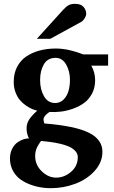

<svg xmlns="http://www.w3.org/2000/svg" viewBox="-20 -754 595 1005"><path d="M545.9 -410.2H458Q478 -375 478 -334Q478 -295.4 462.2 -264.9Q446.3 -234.4 421.1 -215.8Q396 -197.3 363.5 -185.5Q331.1 -173.8 299.8 -169.9Q268.6 -166 238.8 -168Q229 -161.1 222.9 -155.5Q216.8 -149.9 211.9 -142.3Q207 -134.8 207.8 -127Q208.5 -119.1 211.9 -107.9Q374 -94.7 445.1 -59.3Q516.1 -23.9 516.1 40Q516.1 95.7 475.6 140.4Q435.1 185.1 373.8 208Q312.5 231 246.1 231Q205.6 231 168.2 221.4Q130.9 211.9 100.1 193.8Q69.3 175.8 50.8 145.3Q32.2 114.7 32.2 76.2Q32.2 46.9 43.9 24.4Q55.7 2 72.3 -9.3Q88.9 -20.5 104.7 -25.4Q120.6 -30.3 131.8 -28.8Q119.1 -54.7 119.1 -82Q119.1 -106.9 132.1 -127.4Q145 -147.9 174.8 -174.8Q162.6 -177.7 148.4 -183.3Q134.3 -189 116.5 -201.2Q98.6 -213.4 84.7 -229.5Q70.8 -245.6 61.3 -270.5Q51.8 -295.4 51.8 -325.2Q51.8 -369.1 69.1 -403.1Q86.4 -437 116.7 -457.8Q147 -478.5 186.5 -489.3Q226.1 -500 272.9 -500Q288.1 -500 303.7 -498.3Q319.3 -496.6 330.1 -494.6Q340.8 -492.7 356 -488.5Q371.1 -484.4 377.4 -482.4Q383.8 -480.5 398.7 -475.3Q413.6 -470.2 416 -469.2H545.9ZM346.2 -335.9Q346.2 -381.3 326.2 -416.3Q306.2 -451.2 271 -451.2Q229.5 -451.2 209.7 -417.5Q189.9 -383.8 189.9 -335Q189.9 -286.1 210.2 -250.5Q230.5 -214.8 269 -214.8Q294.9 -214.8 313 -233.2Q331.1 -251.5 338.6 -278.1Q346.2 -304.7 346.2 -335.9ZM387.2 68.8Q387.2 49.8 373 35.2Q358.9 20.5 338.1 12Q317.4 3.4 290.8 -2.4Q264.2 -8.3 242.4 -11Q220.7 -13.7 202.1 -15.6Q197.3 -16.1 194.8 -16.1Q194.3 -15.6 190.4 -9.8Q186.5 -3.9 185.5 -2.7Q184.6 -1.5 181.2 4.2Q177.7 9.8 176.5 12.2Q175.3 14.6 172.6 20.3Q169.9 25.9 168.9 29.8Q168 33.7 166.5 39.3Q165 44.9 164.6 50.5Q164.1 56.2 164.1 62Q163.6 108.4 198 142.1Q232.4 175.8 273.9 175.8Q316.4 175.8 351.8 145.5Q387.2 115.2 387.2 68.8ZM431.2 -681.2Q431.2 -670.9 423.1 -658Q415 -645 404.8 -639.2L243.2 -550.8H172.9L310.1 -702.1Q327.1 -720.7 340.1 -727.3Q353 -733.9 373 -733.9Q402.8 -733.9 417 -718Q431.2 -702.1 431.2 -681.2Z"/></svg>

Font: Veleka
Style: Bold
Weight: 700
Designer: Stefan Peev, Context Ltd, 2016; SIL International, 1997-2014.
Foundry: Stefan Peev, Context Ltd, 2016
Version: Version 1.000